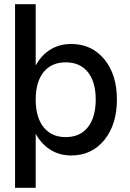

<svg xmlns="http://www.w3.org/2000/svg" viewBox="-20 -720 611 903"><path d="M50.8 -700.2H147.9V-412.1Q174.8 -460.9 217.3 -487.1Q259.8 -513.2 314.9 -513.2Q411.1 -513.2 470.5 -441.4Q529.8 -369.6 529.8 -252Q529.8 -133.8 470.5 -61.3Q411.1 11.2 314.9 11.2Q260.3 11.2 217.5 -15.4Q174.8 -42 147.9 -90.8V163.1H50.8ZM430.2 -252Q430.2 -335 393.1 -380.9Q356 -426.8 289.1 -426.8Q222.2 -426.8 185.1 -380.9Q147.9 -335 147.9 -252Q147.9 -168 185.1 -121.6Q222.2 -75.2 289.1 -75.2Q356 -75.2 393.1 -121.6Q430.2 -168 430.2 -252Z"/></svg>

Font: Overused Grotesk Medium
Style: Regular
Weight: 500
Version: Version 0.002